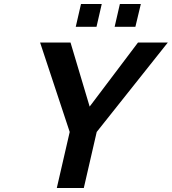

<svg xmlns="http://www.w3.org/2000/svg" viewBox="-20 -933 853 953"><path d="M652 -800 679 -913H575L549 -800ZM459 -800 485 -913H382L356 -800ZM813 -722H665L425 -404L330 -722H179L326 -278L262 0H396L460 -278Z"/></svg>

Font: Perun SemiBold Italic
Style: Regular
Weight: 400
Italic angle: -12°
Foundry: Copyright (c) Stefan Peev, Context Ltd, 2016
Version: Version 1.026